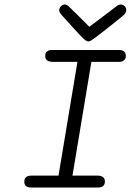

<svg xmlns="http://www.w3.org/2000/svg" viewBox="-20 -833 581 853"><path d="M243 -788Q244 -799 251.5 -806Q259 -813 268 -813Q276 -813 284.5 -805.5Q293 -798 330 -761Q358 -733 377 -714Q416 -743 462 -778Q495 -804 502 -808.5Q509 -813 516 -813Q526 -813 533.5 -806Q541 -799 541 -788Q541 -775 524 -761Q456 -706 424.5 -682Q393 -658 385.5 -653.5Q378 -649 373 -649Q364 -649 351.5 -660.5Q339 -672 303 -712Q274 -744 255 -765Q243 -777 243 -788ZM88 -26Q88 -53 121 -53H240L324 -558H217Q181 -558 181 -584Q181 -611 212 -611H507Q539 -611 539 -585Q539 -558 506 -558H386L302 -53H411Q446 -53 446 -27Q446 0 415 0H119Q88 0 88 -26Z"/></svg>

Font: CMU Typewriter Text
Style: LightOblique
Weight: 200
Italic angle: -9.46001°
Version: Version 0.7.0